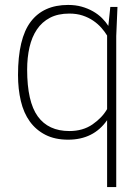

<svg xmlns="http://www.w3.org/2000/svg" viewBox="-20 -558 560 778"><path d="M451 200H414V-71Q359 8 256 8Q203 8 164.5 -11.5Q126 -31 101 -65.5Q76 -100 64.5 -148.5Q53 -197 53 -254Q53 -402 104.5 -470Q156 -538 256 -538Q286 -538 311 -531Q336 -524 357 -512Q378 -500 393.5 -484.5Q409 -469 419 -453L427 -530H456L451 -412V-400ZM261 -27Q316 -27 355 -54Q394 -81 414 -116V-414Q405 -429 391 -445Q377 -461 358 -474Q339 -487 315 -495Q291 -503 261 -503Q215 -503 182.5 -486Q150 -469 129.5 -438.5Q109 -408 99.5 -366.5Q90 -325 90 -276Q90 -146 133 -86.5Q176 -27 261 -27Z"/></svg>

Font: Tanohe Sans ExtraLight
Style: Regular
Weight: 250
Designer: Village Type and Design LLC & Cristiano Sobral
Foundry: Cooper Hewitt Smithsonian Design Museum
Version: Version 1.00;September 29, 2021;FontCreator 13.0.0.2655 64-b